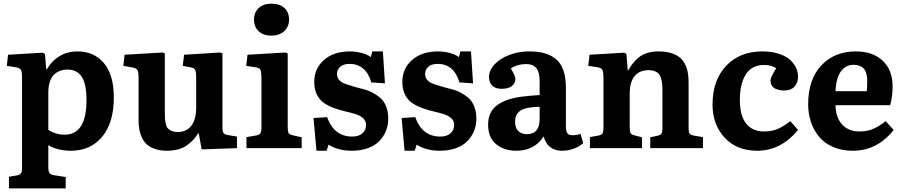

<svg xmlns="http://www.w3.org/2000/svg" viewBox="-20 -807 4916 1046"><path d="M28.8 219.2V155.8L70.8 148.9Q87.9 146 94 137.2Q100.1 128.4 100.1 108.9V-383.8Q100.1 -415 94 -426.3Q87.9 -437.5 63 -440.9L17.1 -448.2L23.9 -508.8L212.9 -520L225.1 -513.2L231.9 -429.2H234.9Q262.2 -476.1 304.9 -501.5Q347.7 -526.9 401.9 -526.9Q492.7 -526.9 546.4 -462.9Q600.1 -398.9 600.1 -275.9Q600.1 -138.2 536.6 -62Q473.1 14.2 367.2 14.2Q293 14.2 243.2 -16.1V104Q243.2 127.4 250.5 136.5Q257.8 145.5 275.9 147.9L337.9 157.2V219.2ZM332 -73.2Q451.2 -73.2 451.2 -262.2Q451.2 -349.6 425.3 -388.9Q399.4 -428.2 346.2 -428.2Q327.6 -428.2 310.8 -422.6Q293.9 -417 278.1 -404.1Q262.2 -391.1 252.7 -365.2Q243.2 -339.4 243.2 -303.2V-100.1Q257.8 -88.9 282 -81.1Q306.2 -73.2 332 -73.2Z M889.6 14.2Q853 14.2 825 4.6Q796.9 -4.9 780 -20Q763.2 -35.2 752.9 -57.6Q742.7 -80.1 738.8 -103Q734.9 -126 734.9 -153.8V-382.8Q734.9 -413.6 729 -424.6Q723.1 -435.5 699.7 -439.9L651.9 -448.2L658.7 -508.8L865.7 -521L877.9 -516.1V-200.2Q877.9 -175.8 878.7 -163.3Q879.4 -150.9 882.8 -133.8Q886.2 -116.7 893.6 -108.4Q900.9 -100.1 914.6 -94Q928.2 -87.9 948.7 -87.9Q995.6 -87.9 1022.2 -121.8Q1048.8 -155.8 1048.8 -221.2V-383.8Q1048.8 -414.6 1043.2 -426Q1037.6 -437.5 1015.6 -440.9L975.6 -448.2L982.9 -508.8L1179.7 -521L1191.9 -516.1V-124Q1191.9 -122.6 1191.9 -120.1Q1191.9 -106 1192.4 -99.9Q1192.9 -93.8 1195.8 -86.4Q1198.7 -79.1 1205.3 -75.9Q1211.9 -72.8 1223.6 -70.8L1271 -63V0L1078.6 6.8L1063 -80.1H1059.6Q1045.9 -59.6 1032.2 -44.7Q1018.6 -29.8 998.5 -15.4Q978.5 -1 950.9 6.6Q923.3 14.2 889.6 14.2Z M1363.8 -700.2Q1363.8 -739.3 1389.4 -763.2Q1415 -787.1 1458.5 -787.1Q1503.9 -787.1 1529.3 -763.7Q1554.7 -740.2 1554.7 -700.2Q1554.7 -661.1 1528.1 -637Q1501.5 -612.8 1458.5 -612.8Q1415.5 -612.8 1389.6 -636.5Q1363.8 -660.2 1363.8 -700.2ZM1322.8 0V-60.1L1374.5 -68.8Q1393.1 -71.8 1398.7 -80.8Q1404.3 -89.8 1404.3 -113.8V-381.8Q1404.3 -417 1398.4 -427.5Q1392.6 -438 1368.7 -440.9L1321.3 -448.2L1328.6 -508.8L1535.6 -521L1547.4 -516.1V-113.8Q1547.4 -89.8 1552.5 -82Q1557.6 -74.2 1575.7 -69.8L1623.5 -59.1V0Z M1704.1 14.2 1688 -164.1 1762.2 -168.9Q1799.8 -63 1898.9 -63Q1934.1 -63 1954.1 -80.3Q1974.1 -97.7 1974.1 -127Q1974.1 -148.4 1958.5 -162.8Q1942.9 -177.2 1918 -185.1Q1893.1 -192.9 1863 -199.7Q1833 -206.5 1803 -217.3Q1772.9 -228 1748 -243.9Q1723.1 -259.8 1707.5 -289.6Q1691.9 -319.3 1691.9 -360.8Q1691.9 -433.6 1744.9 -480.2Q1797.9 -526.9 1887.2 -526.9Q1918.9 -526.9 1950.4 -518.3Q1981.9 -509.8 2000 -496.1L2008.3 -526.9H2065.9L2077.1 -353L2002.9 -357.9Q1988.3 -408.7 1958 -433.8Q1927.7 -459 1885.3 -459Q1851.1 -459 1833.5 -443.4Q1815.9 -427.7 1815.9 -403.8Q1815.9 -384.8 1827.9 -371.1Q1839.8 -357.4 1859.6 -350.6Q1879.4 -343.8 1904.3 -336.2Q1929.2 -328.6 1955.6 -322.5Q1981.9 -316.4 2006.8 -303.7Q2031.7 -291 2051.5 -274.2Q2071.3 -257.3 2083.3 -228Q2095.2 -198.7 2095.2 -160.2Q2095.2 -126 2083.3 -95.5Q2071.3 -64.9 2048.1 -40Q2024.9 -15.1 1985.8 -0.5Q1946.8 14.2 1897 14.2Q1821.3 14.2 1770 -19L1759.3 14.2Z M2184.1 14.2 2168 -164.1 2242.2 -168.9Q2279.8 -63 2378.9 -63Q2414.1 -63 2434.1 -80.3Q2454.1 -97.7 2454.1 -127Q2454.1 -148.4 2438.5 -162.8Q2422.9 -177.2 2397.9 -185.1Q2373 -192.9 2343 -199.7Q2313 -206.5 2283 -217.3Q2252.9 -228 2228 -243.9Q2203.1 -259.8 2187.5 -289.6Q2171.9 -319.3 2171.9 -360.8Q2171.9 -433.6 2224.9 -480.2Q2277.8 -526.9 2367.2 -526.9Q2398.9 -526.9 2430.4 -518.3Q2461.9 -509.8 2480 -496.1L2488.3 -526.9H2545.9L2557.1 -353L2482.9 -357.9Q2468.3 -408.7 2438 -433.8Q2407.7 -459 2365.2 -459Q2331.1 -459 2313.5 -443.4Q2295.9 -427.7 2295.9 -403.8Q2295.9 -384.8 2307.9 -371.1Q2319.8 -357.4 2339.6 -350.6Q2359.4 -343.8 2384.3 -336.2Q2409.2 -328.6 2435.5 -322.5Q2461.9 -316.4 2486.8 -303.7Q2511.7 -291 2531.5 -274.2Q2551.3 -257.3 2563.2 -228Q2575.2 -198.7 2575.2 -160.2Q2575.2 -126 2563.2 -95.5Q2551.3 -64.9 2528.1 -40Q2504.9 -15.1 2465.8 -0.5Q2426.8 14.2 2377 14.2Q2301.3 14.2 2250 -19L2239.3 14.2Z M2793 14.2Q2726.1 14.2 2682.6 -21.7Q2639.2 -57.6 2639.2 -127.9Q2639.2 -195.8 2685.3 -231.7Q2731.4 -267.6 2817.9 -279.8Q2876.5 -287.1 2919.9 -289.1V-365.2Q2919.9 -413.6 2902.1 -435.8Q2884.3 -458 2846.2 -458Q2798.8 -458 2763.2 -434.1Q2788.1 -390.6 2788.1 -377Q2788.1 -356 2770.3 -339.6Q2752.4 -323.2 2711.9 -323.2Q2678.7 -323.2 2661.4 -340.8Q2644 -358.4 2644 -387.2Q2644 -423.8 2674.3 -456.3Q2704.6 -488.8 2755.1 -507.8Q2805.7 -526.9 2862.8 -526.9Q2909.7 -526.9 2944.6 -517.6Q2979.5 -508.3 3007.1 -486.6Q3034.7 -464.8 3048.8 -425.5Q3063 -386.2 3063 -330.1V-115.2Q3063 -83 3079.3 -74Q3095.7 -64.9 3143.1 -77.1L3157.2 -26.9Q3108.4 14.2 3040 14.2Q3003.4 14.2 2977.5 -5.6Q2951.7 -25.4 2941.9 -64Q2891.6 14.2 2793 14.2ZM2850.1 -76.2Q2919.9 -76.2 2919.9 -158.2V-225.1Q2883.3 -225.1 2849.1 -217.8Q2786.1 -204.1 2786.1 -144Q2786.1 -110.8 2803.2 -93.5Q2820.3 -76.2 2850.1 -76.2Z M3193.8 0V-60.1L3241.7 -68.8Q3251 -70.8 3256.6 -74.2Q3262.2 -77.6 3264.4 -85Q3266.6 -92.3 3267.1 -98.1Q3267.6 -104 3267.6 -117.2V-378.9Q3267.6 -414.1 3262 -425.8Q3256.3 -437.5 3233.9 -440.9L3184.6 -448.2L3191.9 -508.8L3380.9 -520L3392.6 -513.2L3399.9 -423.8H3402.8Q3415 -445.3 3426.5 -460.2Q3438 -475.1 3457.5 -492.2Q3477.1 -509.3 3505.1 -518.1Q3533.2 -526.9 3568.8 -526.9Q3607.9 -526.9 3637.2 -517.6Q3666.5 -508.3 3684.3 -493.2Q3702.1 -478 3712.9 -455.3Q3723.6 -432.6 3727.5 -409.2Q3731.4 -385.7 3731.4 -356V-108.9Q3731.4 -87.9 3737.1 -79.6Q3742.7 -71.3 3762.7 -67.9L3809.6 -60.1V0H3522.5V-59.1L3558.6 -66.9Q3577.6 -70.3 3583.3 -78.9Q3588.9 -87.4 3588.9 -108.9V-309.1Q3588.9 -332.5 3587.4 -348.6Q3585.9 -364.7 3581.5 -380.1Q3577.1 -395.5 3569.1 -404.5Q3561 -413.6 3547.1 -419.2Q3533.2 -424.8 3513.7 -424.8Q3464.4 -424.8 3437.5 -392.8Q3410.6 -360.8 3410.6 -294.9V-112.8Q3410.6 -90.8 3415.3 -82Q3419.9 -73.2 3435.5 -69.8L3477.5 -59.1V0Z M4105.5 14.2Q3993.7 14.2 3927.7 -57.1Q3861.8 -128.4 3861.8 -237.8Q3861.8 -368.7 3935.5 -447.8Q4009.3 -526.9 4133.8 -526.9Q4176.3 -526.9 4210.2 -517.8Q4244.1 -508.8 4265.6 -494.9Q4287.1 -481 4301.5 -462.4Q4315.9 -443.8 4321.8 -425.5Q4327.6 -407.2 4327.6 -389.2Q4327.6 -355.5 4307.9 -334.7Q4288.1 -314 4251.5 -314Q4240.2 -314 4229.5 -315.9Q4218.8 -317.9 4206.1 -323Q4193.4 -328.1 4185.5 -339.8Q4177.7 -351.6 4177.7 -368.2Q4177.7 -378.4 4184.1 -391.6Q4190.4 -404.8 4208.5 -435.1Q4183.1 -453.1 4141.6 -453.1Q4107.4 -453.1 4081.8 -438.7Q4056.2 -424.3 4040.8 -398.2Q4025.4 -372.1 4018.1 -338.1Q4010.7 -304.2 4010.7 -262.2Q4010.7 -176.3 4045.4 -133.5Q4080.1 -90.8 4140.6 -90.8Q4185.1 -90.8 4216.8 -104.5Q4248.5 -118.2 4285.6 -147L4327.6 -99.1Q4233.9 14.2 4105.5 14.2Z M4625.5 14.2Q4565.4 14.2 4518.1 -6.6Q4470.7 -27.3 4441.7 -62.7Q4412.6 -98.1 4397.7 -143.1Q4382.8 -188 4382.8 -238.8Q4382.8 -374 4454.3 -450.4Q4525.9 -526.9 4642.6 -526.9Q4734.9 -526.9 4788.8 -476.3Q4842.8 -425.8 4842.8 -335.9Q4842.8 -282.2 4829.6 -233.9H4531.7Q4533.2 -166 4568.1 -128.4Q4603 -90.8 4661.6 -90.8Q4705.1 -90.8 4737.5 -105Q4770 -119.1 4804.7 -147L4848.6 -99.1Q4759.3 14.2 4625.5 14.2ZM4531.7 -310.1H4701.7Q4704.6 -329.6 4704.6 -362.8Q4704.6 -412.6 4685.5 -433.3Q4666.5 -454.1 4629.4 -454.1Q4597.2 -454.1 4575.4 -434.1Q4553.7 -414.1 4543.7 -383.1Q4533.7 -352.1 4531.7 -310.1Z"/></svg>

Font: Literata Book
Style: Bold
Weight: 700
Designer: Latin by Veronika Burian and Jose Scaglione. Greek by Irene Vlachou. Cyrillic by Vera Evstafieva
Foundry: TypeTogether
Version: Version 2.003;PS 002.003;hotconv 1.0.88;makeotf.lib2.5.64775